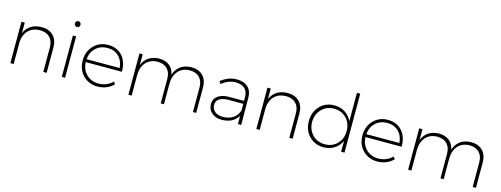

<svg xmlns="http://www.w3.org/2000/svg" viewBox="-18 -1537 6090 2336"><g transform="rotate(15 3027.5 -369.5)"><path d="M358.9 -522Q454.1 -522 507.6 -467.5Q561 -413.1 561 -317.9V0H519V-310.1Q519 -390.1 474.1 -435.1Q429.2 -480 349.1 -480Q259.3 -478 206.1 -425.3Q152.8 -372.6 146 -282.2V0H104V-521H146V-388.2Q172.4 -452.6 226.6 -486.6Q280.8 -520.5 358.9 -522Z M808.1 -670.9Q808.1 -655.3 797.9 -644.5Q787.6 -633.8 772.9 -633.8Q758.3 -633.8 748 -644.5Q737.8 -655.3 737.8 -670.9Q737.8 -686 748.3 -696.5Q758.8 -707 772.9 -707Q787.1 -707 797.6 -696.5Q808.1 -686 808.1 -670.9ZM752 -521H793V0H752Z M1199.7 -522Q1313 -522 1378.7 -446.5Q1444.3 -371.1 1441.9 -249H986.8Q991.2 -154.3 1051 -95.7Q1110.8 -37.1 1202.1 -37.1Q1255.4 -37.1 1300.8 -55.7Q1346.2 -74.2 1377.9 -108.9L1401.9 -82Q1365.2 -42.5 1313.2 -20.8Q1261.2 1 1199.7 1Q1089.4 1 1017.6 -72.3Q945.8 -145.5 945.8 -259.8Q945.8 -374 1017.6 -448Q1089.4 -522 1199.7 -522ZM987.8 -286.1H1403.8Q1397.9 -375.5 1343 -429.7Q1288.1 -483.9 1199.7 -483.9Q1111.8 -483.9 1053.5 -429.4Q995.1 -375 987.8 -286.1Z M2246.6 -522Q2339.8 -522 2392.3 -467.8Q2444.8 -413.6 2444.8 -317.9V0H2403.8V-310.1Q2403.8 -390.1 2359.6 -435.1Q2315.4 -480 2236.8 -480Q2143.6 -478 2091.1 -417.7Q2038.6 -357.4 2038.6 -254.9V0H1998V-310.1Q1998 -390.1 1953.6 -435.1Q1909.2 -480 1831.1 -480Q1737.8 -478 1684.8 -417.7Q1631.8 -357.4 1631.8 -254.9V0H1590.8V-521H1631.8V-383.8Q1657.2 -450.2 1710.7 -485.4Q1764.2 -520.5 1841.8 -522Q1920.4 -522 1970.2 -482.4Q2020 -442.9 2033.7 -371.1Q2057.6 -443.8 2111.8 -482.2Q2166 -520.5 2246.6 -522Z M3011.7 0H2970.7L2969.7 -103Q2906.2 1 2761.7 1Q2685.1 1 2637.5 -42.2Q2589.8 -85.4 2589.8 -151.9Q2589.8 -216.8 2641.6 -254.4Q2693.4 -292 2783.7 -292H2968.8V-342.8Q2967.8 -410.2 2928.5 -447Q2889.2 -483.9 2812.5 -483.9Q2727.1 -483.9 2637.7 -416L2617.7 -448.2Q2668 -484.9 2715.3 -503.4Q2762.7 -522 2818.8 -522Q2909.7 -522 2959.2 -475.1Q3008.8 -428.2 3009.8 -346.2ZM2767.6 -37.1Q2842.3 -37.1 2894.3 -70.1Q2946.3 -103 2969.7 -169.9V-254.9H2787.6Q2710.9 -254.9 2670.4 -228.8Q2629.9 -202.6 2629.9 -152.8Q2629.9 -100.6 2667.2 -68.8Q2704.6 -37.1 2767.6 -37.1Z M3457.5 -522Q3552.7 -522 3606.2 -467.5Q3659.7 -413.1 3659.7 -317.9V0H3617.7V-310.1Q3617.7 -390.1 3572.8 -435.1Q3527.8 -480 3447.8 -480Q3357.9 -478 3304.7 -425.3Q3251.5 -372.6 3244.6 -282.2V0H3202.6V-521H3244.6V-388.2Q3271 -452.6 3325.2 -486.6Q3379.4 -520.5 3457.5 -522Z M4270.5 -742.2H4312.5V0H4270.5V-136.2Q4240.7 -71.3 4182.4 -34.2Q4124 2.9 4048.3 2.9Q3937.5 2.9 3866 -71Q3794.4 -145 3794.4 -259.8Q3794.4 -375 3865.7 -449.5Q3937 -523.9 4047.4 -523.9Q4124 -523.9 4182.4 -486.8Q4240.7 -449.7 4270.5 -384.8ZM4053.7 -36.1Q4147.9 -36.1 4209.2 -99.1Q4270.5 -162.1 4270.5 -259.8Q4270.5 -357.4 4209.2 -420.7Q4147.9 -483.9 4053.7 -483.9Q3959.5 -483.9 3897.9 -420.4Q3836.4 -356.9 3835.4 -259.8Q3836.4 -162.1 3897.5 -99.1Q3958.5 -36.1 4053.7 -36.1Z M4723.1 -522Q4836.4 -522 4902.1 -446.5Q4967.8 -371.1 4965.3 -249H4510.3Q4514.6 -154.3 4574.5 -95.7Q4634.3 -37.1 4725.6 -37.1Q4778.8 -37.1 4824.2 -55.7Q4869.6 -74.2 4901.4 -108.9L4925.3 -82Q4888.7 -42.5 4836.7 -20.8Q4784.7 1 4723.1 1Q4612.8 1 4541 -72.3Q4469.2 -145.5 4469.2 -259.8Q4469.2 -374 4541 -448Q4612.8 -522 4723.1 -522ZM4511.2 -286.1H4927.2Q4921.4 -375.5 4866.5 -429.7Q4811.5 -483.9 4723.1 -483.9Q4635.3 -483.9 4576.9 -429.4Q4518.6 -375 4511.2 -286.1Z M5770 -522Q5863.3 -522 5915.8 -467.8Q5968.3 -413.6 5968.3 -317.9V0H5927.2V-310.1Q5927.2 -390.1 5883.1 -435.1Q5838.9 -480 5760.3 -480Q5667 -478 5614.5 -417.7Q5562 -357.4 5562 -254.9V0H5521.5V-310.1Q5521.5 -390.1 5477.1 -435.1Q5432.6 -480 5354.5 -480Q5261.2 -478 5208.3 -417.7Q5155.3 -357.4 5155.3 -254.9V0H5114.3V-521H5155.3V-383.8Q5180.7 -450.2 5234.1 -485.4Q5287.6 -520.5 5365.2 -522Q5443.8 -522 5493.7 -482.4Q5543.5 -442.9 5557.1 -371.1Q5581.1 -443.8 5635.3 -482.2Q5689.5 -520.5 5770 -522Z"/></g></svg>

Font: Montserrat-Arabic ExtraLight
Style: Regular
Weight: 275
Designer: Mohamed Gaber
Foundry: Kief Type Foundry
Version: Version 5.008;PS 005.008;hotconv 1.0.88;makeotf.lib2.5.64775